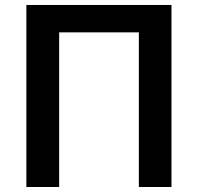

<svg xmlns="http://www.w3.org/2000/svg" viewBox="-20 -747 790 767"><path d="M665 -727.1V0H534.7V-617.7H216.3V0H85.4V-727.1Z"/></svg>

Font: Interop SemBd
Style: Regular
Weight: 600
Designer: Rasmus Andersson, Google, Jang Haemin
Foundry: jhaemin
Version: Version 1.007